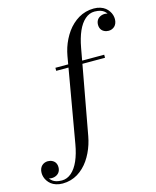

<svg xmlns="http://www.w3.org/2000/svg" viewBox="-345 -858 990 1216"><g transform="rotate(-15 150.5 -250.0)"><path d="M57 -460H141L150 -512Q154.8 -539.1 163.2 -565.4Q171.8 -591.6 184.1 -616.2Q196.5 -640.9 211.9 -662.5Q227.4 -684.1 246.8 -702.1Q266.1 -720 287.8 -732.9Q309.5 -745.8 335.1 -752.9Q360.8 -760 388 -760Q411.4 -760 430.8 -753.7Q450.1 -747.4 462.9 -737.2Q475.6 -727.1 484.4 -713.9Q493.2 -700.8 497.1 -687.4Q501 -674.1 501 -661Q501 -646.1 496.3 -634.1Q491.6 -622.1 483.7 -614.6Q475.8 -607 465.6 -603Q455.4 -599 444 -599Q436.1 -599 428.6 -600.8Q421 -602.5 413.6 -606.6Q406.1 -610.6 400.5 -616.7Q394.9 -622.8 391.4 -632.1Q388 -641.5 388 -653Q388 -664.6 391.5 -674.1Q395 -683.6 400.8 -690Q406.5 -696.4 414.3 -700.8Q422.1 -705.1 430.6 -707.1Q439 -709 448 -709Q454 -709 459.5 -707.5L465 -706Q462.1 -709.8 460.6 -711.8Q459 -713.8 454.9 -717.9Q450.9 -722 447.2 -724.5Q443.6 -727 437.4 -730.3Q431.1 -733.6 424.4 -735.4Q417.6 -737.2 408.2 -738.6Q398.8 -740 388 -740Q353.6 -740 325.4 -715.2Q297.1 -690.5 277.6 -646.1Q258.1 -601.6 247 -540L232.4 -460H377V-440H228.8L146 12Q141 39.1 132.7 65.1Q124.4 91.1 112.4 115.8Q100.5 140.5 85.6 162.1Q70.8 183.6 52 201.7Q33.2 219.8 12.1 232.7Q-9.1 245.6 -34.4 252.8Q-59.8 260 -87 260Q-110.4 260 -129.8 253.7Q-149.1 247.4 -161.9 237.2Q-174.6 227.1 -183.4 213.9Q-192.2 200.8 -196.1 187.4Q-200 174.1 -200 161Q-200 146.1 -195.3 134.1Q-190.6 122.1 -182.7 114.6Q-174.8 107 -164.6 103Q-154.4 99 -143 99Q-135.1 99 -127.6 100.8Q-120 102.5 -112.6 106.6Q-105.1 110.6 -99.5 116.7Q-93.9 122.8 -90.4 132.1Q-87 141.5 -87 153Q-87 164.6 -90.5 174.1Q-94 183.6 -99.8 190Q-105.5 196.4 -113.3 200.8Q-121.1 205.1 -129.6 207.1Q-138 209 -147 209Q-153 209 -158.5 207.5L-164 206Q-161.1 209.8 -159.6 211.8Q-158 213.8 -153.9 217.9Q-149.9 222 -146.2 224.5Q-142.6 227 -136.4 230.3Q-130.1 233.6 -123.4 235.4Q-116.6 237.2 -107.2 238.6Q-97.8 240 -87 240Q-52.5 240 -24.1 215.3Q4.2 190.6 23.8 146Q43.4 101.4 54 40L137.5 -440H57Z"/></g></svg>

Font: Bodoni* 11
Style: Italic
Weight: 400
Italic angle: -13°
Version: Version 1.002